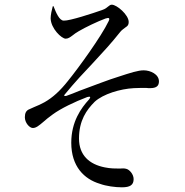

<svg xmlns="http://www.w3.org/2000/svg" viewBox="-20 -763 790 819"><path d="M252 -675C278 -674 375 -706 415 -720C430 -725 436 -731 441 -735C447 -740 451 -743 457 -743C478 -743 529 -700 529 -669C529 -656 524 -652 515 -646C509 -641 499 -635 493 -627C455 -579 419 -540 379 -497C340 -456 298 -411 257 -361C249 -352 258 -353 263 -354C280 -360 298 -367 317 -375C377 -397 446 -424 483 -435C538 -453 569 -463 593 -463C622 -463 658 -446 658 -416C658 -397 648 -387 620 -387C615 -387 610 -387 603 -388C589 -388 573 -388 551 -387C493 -384 420 -362 384 -329C349 -294 317 -249 317 -172C317 -101 361 -62 427 -49C451 -44 473 -44 490 -44C501 -45 511 -45 518 -43C532 -40 550 -20 550 1C550 26 535 36 500 36C472 36 433 31 406 21C339 1 284 -53 284 -154C284 -244 326 -302 360 -339C368 -349 366 -353 352 -349C299 -329 239 -300 205 -275C187 -262 176 -253 166 -244C146 -227 134 -217 120 -217C106 -217 86 -239 86 -263C86 -281 92 -292 105 -297L125 -306C140 -312 158 -320 170 -327C205 -347 236 -375 270 -418C314 -472 412 -607 443 -672C451 -688 443 -688 430 -684C395 -671 345 -647 316 -630C304 -623 297 -618 291 -613C279 -604 271 -598 260 -598C243 -598 197 -641 196 -685C196 -699 201 -722 205 -736L208 -737C219 -709 233 -675 252 -675Z"/></svg>

Font: 寒蝉锦书宋 CompactLight
Style: Bold
Weight: 400
Width: 4
Designer: 寒蝉锦书宋{Warren} 思源宋体{Ryoko NISHIZUKA 西塚涼子 (kana & ideographs); Frank Grießhammer (Latin, Greek & Cyrillic); Wenlong ZHANG 
Foundry: Adobe & ChillType
Version: Version 2.000;Glyphs 3.1.1 (3135)